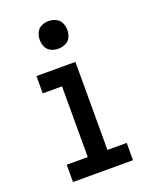

<svg xmlns="http://www.w3.org/2000/svg" viewBox="-142 -832 715 908"><g transform="rotate(-20 216.0 -377.5)"><path d="M65 0H367V-87H270V-530H74V-443H171V-87H65ZM216 -616Q235 -616 252.5 -624Q270 -632 278 -649Q286 -666 286 -685Q286 -704 278 -721.5Q270 -739 252.5 -747Q235 -755 216 -755Q197 -755 180 -747Q163 -739 155 -721.5Q147 -704 147 -685Q147 -666 155 -649Q163 -632 180 -624Q197 -616 216 -616Z"/></g></svg>

Font: Iosevka Sparkle Medium
Style: Regular
Weight: 500
Designer: Belleve Invis
Foundry: Belleve Invis
Version: Version 4.5.0; ttfautohint (v1.8.3)